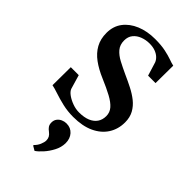

<svg xmlns="http://www.w3.org/2000/svg" viewBox="-246 -605 931 931"><g transform="rotate(45 220.0 -139.5)"><path d="M213 11Q174.5 11 139.5 2.8Q104.5 -5.5 77 -14.8Q49.5 -24 33.5 -27L34.5 -151.5H89L110.5 -78.5Q115.5 -65.5 132.5 -53.2Q149.5 -41 172.2 -32.8Q195 -24.5 217.5 -24.5Q252 -24.5 275.5 -34.2Q299 -44 311.5 -62Q324 -80 324 -105.5Q324 -130.5 307.8 -149.2Q291.5 -168 260 -185Q228.5 -202 182.5 -221.5Q137.5 -240.5 105.5 -264Q73.5 -287.5 56.2 -318.8Q39 -350 39 -391.5Q39 -437 63.5 -469.5Q88 -502 130.8 -519.8Q173.5 -537.5 227.5 -537.5Q269.5 -537.5 298.8 -531.2Q328 -525 347.8 -517.8Q367.5 -510.5 380.5 -508L379.5 -387.5H328.5L307 -457.5Q302 -470 291 -480.2Q280 -490.5 263 -496.8Q246 -503 223.5 -503Q198.5 -503 176 -494.5Q153.5 -486 139.5 -469Q125.5 -452 125.5 -426Q125.5 -396.5 142 -377Q158.5 -357.5 186 -343Q213.5 -328.5 245 -314Q276.5 -300 306 -285Q335.5 -270 358.8 -251.5Q382 -233 396 -207.8Q410 -182.5 410 -148.5Q410 -102 387 -66Q364 -30 320.2 -9.5Q276.5 11 213 11ZM277.5 127Q277 155.5 263 182.2Q249 209 230.5 229.5Q212 250 197.5 259.5H196.5L174.5 246.5L174 242.5Q187.5 230 194.8 212.8Q202 195.5 202 184Q202 171.5 197 162.2Q192 153 180 144Q170.5 137.5 164 128.2Q157.5 119 157.5 104.5Q157.5 88.5 165.8 77.8Q174 67 186.5 61.5Q199 56 211 56H214Q242 56 259.8 75.8Q277.5 95.5 277.5 127Z"/></g></svg>

Font: Merriweather 96pt Medium
Style: Regular
Weight: 500
Version: Version 2.100